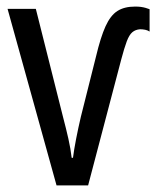

<svg xmlns="http://www.w3.org/2000/svg" viewBox="-20 -564 475 584"><path d="M391 -544Q401 -544 408.5 -543Q416 -542 423 -540Q430 -538 435 -536V-468Q429 -472 421.5 -473.5Q414 -475 406 -475Q392 -474 382.5 -466Q373 -458 365.5 -438Q358 -418 349 -384L248 0H152L3 -537H89L172 -207Q181 -173 188 -142Q195 -111 198 -84H202Q205 -108 211.5 -141.5Q218 -175 226 -209L272 -392Q286 -451 301 -484Q316 -517 337 -530.5Q358 -544 391 -544Z"/></svg>

Font: Noto Sans Display Condensed
Style: Regular
Weight: 400
Width: 3
Designer: Monotype Design Team
Foundry: Monotype Imaging Inc.
Version: Version 2.003